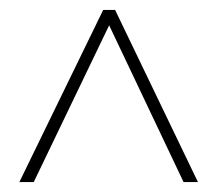

<svg xmlns="http://www.w3.org/2000/svg" viewBox="-20 -739 439 387"><path d="M19 -372H48L200 -688L350 -372H379L212 -719H188Z"/></svg>

Font: Noto Sans Malayalam ExtraCondensed Thin
Style: Regular
Weight: 100
Width: 2
Designer: Jelle Bosma - Monotype Design Team
Foundry: Monotype Imaging Inc.
Version: Version 2.104